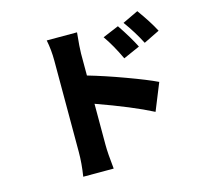

<svg xmlns="http://www.w3.org/2000/svg" viewBox="-122 -954 1243 1160"><g transform="rotate(-15 500.0 -374.0)"><path d="M926.8 -668 827.1 -619.1Q788.1 -695.3 734.4 -768.6L833 -815.4Q894.5 -730.5 926.8 -668ZM787.1 -606.4 683.6 -560.5Q640.6 -652.3 595.7 -715.8L696.3 -757.8Q754.9 -670.9 787.1 -606.4ZM438.5 -656.2V-518.6Q540 -489.3 664.1 -443.8Q788.1 -398.4 850.6 -368.2L782.2 -199.2Q657.2 -263.7 438.5 -341.8V-85Q438.5 -32.2 449.2 66.4H258.8Q271.5 -13.7 271.5 -85V-656.2Q271.5 -724.6 258.8 -786.1H448.2Q438.5 -691.4 438.5 -656.2Z"/></g></svg>

Font: Gen Shin Gothic Heavy
Style: Bold
Weight: 900
Designer: [Source Han Sans]
Ryoko NISHIZUKA  (kana & ideographs); Paul D. Hunt (Latin, Greek & Cyrillic); Wenlong ZHANG  (bopomofo
Version: Version 1.002.20150607